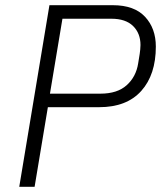

<svg xmlns="http://www.w3.org/2000/svg" viewBox="-20 -718 640 738"><path d="M54 0 170 -698H414Q496 -698 537.5 -653.5Q579 -609 579 -539Q579 -431 523 -368.5Q467 -306 361 -306H164L113 0ZM172 -358H366Q431 -358 467 -390.5Q503 -423 511 -474L517 -511Q518 -519 519 -527.5Q520 -536 520 -545Q520 -590 491.5 -618Q463 -646 408 -646H220Z"/></svg>

Font: IBM Plex Mono Light
Style: Italic
Weight: 300
Italic angle: -9°
Monospace: yes
Designer: Mike Abbink, Paul van der Laan, Pieter van Rosmalen
Foundry: Bold Monday
Version: Version 2.3